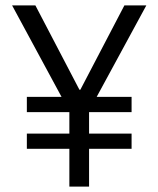

<svg xmlns="http://www.w3.org/2000/svg" viewBox="-20 -695 590 715"><path d="M238.3 0V-140.8H80V-197.5H238.3V-277.5H80V-334.2H209.2L25 -675H111.7L275.8 -360.8H279.2L443.3 -675H525L340 -334.2H470V-277.5H311.7V-197.5H470V-140.8H311.7V0Z"/></svg>

Font: Funnel Sans Light
Style: Regular
Weight: 300
Designer: NORD ID, Kristian Moeller
Foundry: Dicotype
Version: Version 1.000